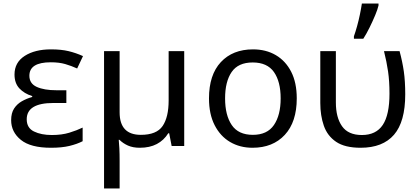

<svg xmlns="http://www.w3.org/2000/svg" viewBox="-20 -825 2364 1085"><path d="M355 -315V-243H282Q131 -243 131 -151Q131 -102 172 -82Q213 -62 273 -62Q329 -62 371.5 -75Q414 -88 447 -104V-27Q416 -11 373 -0.5Q330 10 268 10Q153 10 98 -34.5Q43 -79 43 -146Q43 -186 59.5 -211.5Q76 -237 103 -252.5Q130 -268 162 -277V-282Q117 -296 89.5 -325.5Q62 -355 62 -404Q62 -472 119.5 -509Q177 -546 268 -546Q326 -546 367.5 -536Q409 -526 449 -508L416 -438Q383 -453 348.5 -463Q314 -473 267 -473Q146 -473 146 -397Q146 -353 187.5 -334Q229 -315 299 -315Z M1021 -536V0H950L936 -72H931Q906 -32 866 -11Q826 10 770 10Q731 10 703 -2.5Q675 -15 655 -35H651Q653 -17 654.5 13Q656 43 656 84V240H568V-536H656V-190Q656 -63 776 -63Q865 -63 899 -113Q933 -163 933 -257V-536Z M1657 -269Q1657 -136 1589.5 -63Q1522 10 1407 10Q1336 10 1280.5 -22.5Q1225 -55 1193 -117.5Q1161 -180 1161 -269Q1161 -402 1228 -474Q1295 -546 1410 -546Q1483 -546 1538.5 -513.5Q1594 -481 1625.5 -419.5Q1657 -358 1657 -269ZM1252 -269Q1252 -174 1289.5 -118.5Q1327 -63 1409 -63Q1490 -63 1528 -118.5Q1566 -174 1566 -269Q1566 -364 1528 -418Q1490 -472 1408 -472Q1326 -472 1289 -418Q1252 -364 1252 -269Z M2018 10Q1929 10 1879.5 -23.5Q1830 -57 1810 -114.5Q1790 -172 1790 -243V-536H1878V-246Q1878 -161 1913 -111.5Q1948 -62 2025 -62Q2105 -62 2143 -119Q2181 -176 2181 -296Q2181 -366 2173 -421Q2165 -476 2150 -536H2238Q2254 -477 2262 -421.5Q2270 -366 2270 -292Q2270 -137 2206.5 -63.5Q2143 10 2018 10ZM1980 -606V-620Q1989 -645 1998 -677.5Q2007 -710 2014 -744Q2021 -778 2025 -805H2119V-794Q2114 -772 2100 -738.5Q2086 -705 2068.5 -669.5Q2051 -634 2033 -606Z"/></svg>

Font: Noto IKEA Latin
Style: Regular
Weight: 400
Designer: Monotype Design Team
Foundry: Monotype Imaging Inc.
Version: Version 1.0